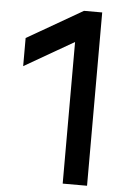

<svg xmlns="http://www.w3.org/2000/svg" viewBox="-52 -753 490 790"><g transform="rotate(5 193.0 -358.0)"><path d="M262.7 -715.8H337.9V0H237.3V-585L33.2 -467.3V-583.5Z"/></g></svg>

Font: Kultigin
Style: Regular
Weight: 400
Designer: facebook.com/biligbitig
Foundry: facebook.com/biligbitig
Version: Version 1.0